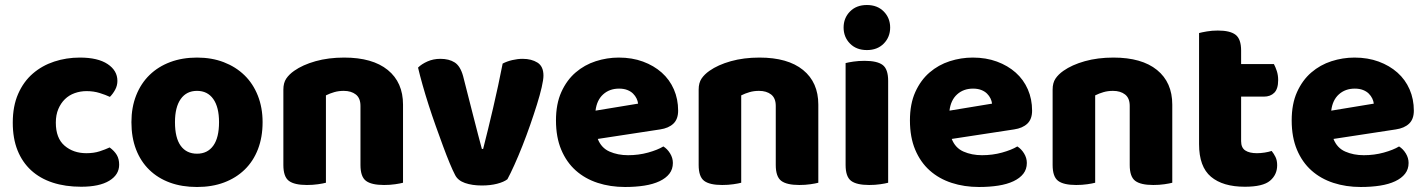

<svg xmlns="http://www.w3.org/2000/svg" viewBox="-20 -731 5698 767"><path d="M326 -367Q301 -367 278.5 -359Q256 -351 239.5 -335Q223 -319 213 -295.5Q203 -272 203 -241Q203 -179 238 -149Q273 -119 325 -119Q355 -119 378 -126.5Q401 -134 418 -142Q437 -128 446.5 -112Q456 -96 456 -73Q456 -33 416.5 -9Q377 15 304 15Q241 15 190.5 -1.5Q140 -18 104.5 -50.5Q69 -83 50 -130.5Q31 -178 31 -241Q31 -307 52.5 -356Q74 -405 111 -437Q148 -469 196.5 -485Q245 -501 299 -501Q371 -501 410 -475Q449 -449 449 -408Q449 -389 440 -372.5Q431 -356 419 -344Q402 -352 378 -359.5Q354 -367 326 -367Z M1029 -243Q1029 -183 1010.5 -135Q992 -87 957.5 -53.5Q923 -20 875 -2Q827 16 767 16Q707 16 659 -1.5Q611 -19 576.5 -52.5Q542 -86 523.5 -134Q505 -182 505 -243Q505 -302 524 -350Q543 -398 577.5 -431.5Q612 -465 660 -483Q708 -501 767 -501Q826 -501 874 -482.5Q922 -464 956.5 -430.5Q991 -397 1010 -349Q1029 -301 1029 -243ZM767 -368Q725 -368 702 -335.5Q679 -303 679 -243Q679 -180 702 -148.5Q725 -117 767 -117Q809 -117 832 -149Q855 -181 855 -243Q855 -303 832 -335.5Q809 -368 767 -368Z M1590 -1Q1579 2 1558.5 5Q1538 8 1514 8Q1464 8 1442 -8.5Q1420 -25 1420 -72V-308Q1420 -339 1401.5 -353.5Q1383 -368 1353 -368Q1333 -368 1315.5 -363Q1298 -358 1282 -350V-1Q1271 2 1250.5 5Q1230 8 1206 8Q1156 8 1134 -8.5Q1112 -25 1112 -72V-373Q1112 -400 1123.5 -417Q1135 -434 1155 -448Q1189 -472 1240.5 -486.5Q1292 -501 1355 -501Q1468 -501 1529 -451.5Q1590 -402 1590 -313Z M2068 -496Q2103 -496 2127 -481Q2151 -466 2151 -429Q2151 -413 2144 -382.5Q2137 -352 2125 -313.5Q2113 -275 2098 -232Q2083 -189 2067 -148.5Q2051 -108 2035 -72.5Q2019 -37 2007 -15Q1993 -4 1966 3Q1939 10 1905 10Q1866 10 1837.5 0Q1809 -10 1798 -32Q1789 -49 1776.5 -79Q1764 -109 1750 -147Q1736 -185 1721 -227Q1706 -269 1692.5 -311Q1679 -353 1668 -392Q1657 -431 1650 -461Q1664 -475 1687.5 -485.5Q1711 -496 1739 -496Q1774 -496 1796.5 -481.5Q1819 -467 1830 -427L1869 -274Q1880 -229 1890 -192.5Q1900 -156 1905 -136H1910Q1929 -210 1950 -300Q1971 -390 1988 -477Q2005 -486 2026.5 -491Q2048 -496 2068 -496Z M2368 -176Q2382 -140 2415 -125.5Q2448 -111 2489 -111Q2531 -111 2569 -121.5Q2607 -132 2630 -146Q2646 -136 2657 -118Q2668 -100 2668 -80Q2668 -55 2654 -37Q2640 -19 2614.5 -7Q2589 5 2554 10.5Q2519 16 2477 16Q2418 16 2367.5 -0.5Q2317 -17 2280 -50Q2243 -83 2222 -133Q2201 -183 2201 -250Q2201 -316 2222.5 -363.5Q2244 -411 2279.5 -441.5Q2315 -472 2360 -486.5Q2405 -501 2452 -501Q2505 -501 2548.5 -485Q2592 -469 2623.5 -441Q2655 -413 2672 -374Q2689 -335 2689 -289Q2689 -255 2670 -237Q2651 -219 2617 -214ZM2453 -377Q2415 -377 2389.5 -354Q2364 -331 2359 -289L2529 -317Q2528 -327 2523 -337.5Q2518 -348 2509 -357Q2500 -366 2486 -371.5Q2472 -377 2453 -377Z M3249 -1Q3238 2 3217.5 5Q3197 8 3173 8Q3123 8 3101 -8.5Q3079 -25 3079 -72V-308Q3079 -339 3060.5 -353.5Q3042 -368 3012 -368Q2992 -368 2974.5 -363Q2957 -358 2941 -350V-1Q2930 2 2909.5 5Q2889 8 2865 8Q2815 8 2793 -8.5Q2771 -25 2771 -72V-373Q2771 -400 2782.5 -417Q2794 -434 2814 -448Q2848 -472 2899.5 -486.5Q2951 -501 3014 -501Q3127 -501 3188 -451.5Q3249 -402 3249 -313Z M3358 -479Q3369 -482 3389.5 -485Q3410 -488 3434 -488Q3484 -488 3506 -471.5Q3528 -455 3528 -408V-1Q3517 2 3496.5 5Q3476 8 3452 8Q3402 8 3380 -8.5Q3358 -25 3358 -72ZM3350 -621Q3350 -659 3375.5 -685Q3401 -711 3443 -711Q3485 -711 3510.5 -685Q3536 -659 3536 -621Q3536 -583 3510.5 -557Q3485 -531 3443 -531Q3401 -531 3375.5 -557Q3350 -583 3350 -621Z M3782 -176Q3796 -140 3829 -125.5Q3862 -111 3903 -111Q3945 -111 3983 -121.5Q4021 -132 4044 -146Q4060 -136 4071 -118Q4082 -100 4082 -80Q4082 -55 4068 -37Q4054 -19 4028.5 -7Q4003 5 3968 10.5Q3933 16 3891 16Q3832 16 3781.5 -0.5Q3731 -17 3694 -50Q3657 -83 3636 -133Q3615 -183 3615 -250Q3615 -316 3636.5 -363.5Q3658 -411 3693.5 -441.5Q3729 -472 3774 -486.5Q3819 -501 3866 -501Q3919 -501 3962.5 -485Q4006 -469 4037.5 -441Q4069 -413 4086 -374Q4103 -335 4103 -289Q4103 -255 4084 -237Q4065 -219 4031 -214ZM3867 -377Q3829 -377 3803.5 -354Q3778 -331 3773 -289L3943 -317Q3942 -327 3937 -337.5Q3932 -348 3923 -357Q3914 -366 3900 -371.5Q3886 -377 3867 -377Z M4663 -1Q4652 2 4631.5 5Q4611 8 4587 8Q4537 8 4515 -8.5Q4493 -25 4493 -72V-308Q4493 -339 4474.5 -353.5Q4456 -368 4426 -368Q4406 -368 4388.5 -363Q4371 -358 4355 -350V-1Q4344 2 4323.5 5Q4303 8 4279 8Q4229 8 4207 -8.5Q4185 -25 4185 -72V-373Q4185 -400 4196.5 -417Q4208 -434 4228 -448Q4262 -472 4313.5 -486.5Q4365 -501 4428 -501Q4541 -501 4602 -451.5Q4663 -402 4663 -313Z M4953 15Q4865 15 4817.5 -25Q4770 -65 4770 -155V-599Q4781 -602 4801.5 -605.5Q4822 -609 4845 -609Q4894 -609 4916 -592Q4938 -575 4938 -529V-475H5069Q5075 -464 5080.5 -447.5Q5086 -431 5086 -411Q5086 -376 5070.5 -360.5Q5055 -345 5029 -345H4938V-167Q4938 -141 4954.5 -130Q4971 -119 5001 -119Q5016 -119 5032 -121.5Q5048 -124 5060 -128Q5069 -117 5075.5 -103.5Q5082 -90 5082 -71Q5082 -33 5053.5 -9Q5025 15 4953 15Z M5307 -176Q5321 -140 5354 -125.5Q5387 -111 5428 -111Q5470 -111 5508 -121.5Q5546 -132 5569 -146Q5585 -136 5596 -118Q5607 -100 5607 -80Q5607 -55 5593 -37Q5579 -19 5553.5 -7Q5528 5 5493 10.5Q5458 16 5416 16Q5357 16 5306.5 -0.5Q5256 -17 5219 -50Q5182 -83 5161 -133Q5140 -183 5140 -250Q5140 -316 5161.5 -363.5Q5183 -411 5218.5 -441.5Q5254 -472 5299 -486.5Q5344 -501 5391 -501Q5444 -501 5487.5 -485Q5531 -469 5562.5 -441Q5594 -413 5611 -374Q5628 -335 5628 -289Q5628 -255 5609 -237Q5590 -219 5556 -214ZM5392 -377Q5354 -377 5328.5 -354Q5303 -331 5298 -289L5468 -317Q5467 -327 5462 -337.5Q5457 -348 5448 -357Q5439 -366 5425 -371.5Q5411 -377 5392 -377Z"/></svg>

Font: Baloo 2 ExtraBold
Style: Regular
Weight: 800
Designer: Sarang Kulkarni and Ek Type
Foundry: Ek Type
Version: Version 1.640;hotconv 1.0.111;makeotfexe 2.5.65597; ttfautoh